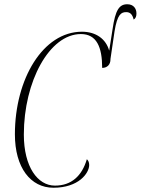

<svg xmlns="http://www.w3.org/2000/svg" viewBox="-20 -872 661 902"><path d="M231 10C349 10 399 -58 399 -97C399 -110 394 -119 388 -124C365 -45 315 0 238 0C157 0 92 -88 92 -240C92 -489 212 -712 360 -712C434 -712 460 -651 460 -553C483 -553 499 -568 499 -593V-595L518 -724C531 -806 550 -815 573 -815C591 -815 602 -805 608 -780C618 -786 621 -796 621 -809C621 -831 608 -852 578 -852C540 -852 522 -825 509 -736L493 -634C478 -688 432 -723 365 -723C182 -723 50 -501 50 -241C50 -84 124 10 231 10Z"/></svg>

Font: Noto Serif Display ExtraCondensed ExtraLight
Style: Italic
Weight: 200
Width: 2
Italic angle: -12°
Designer: Monotype Design Team
Foundry: Monotype Imaging Inc.
Version: Version 2.009